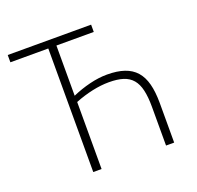

<svg xmlns="http://www.w3.org/2000/svg" viewBox="-120 -804 956 932"><g transform="rotate(-20 358.5 -338.0)"><path d="M442.9 -638.2H250V-378.9Q293.9 -398.4 341.6 -410.2Q389.2 -421.9 432.1 -421.9Q483.9 -421.9 520.8 -409.4Q557.6 -397 581.1 -370.6Q604.5 -344.2 615.2 -303Q626 -261.7 626 -204.1V0H584V-200.2Q584 -251 575.9 -286.1Q567.9 -321.3 549.6 -343Q531.2 -364.7 501.5 -374.3Q471.7 -383.8 428.2 -383.8Q386.7 -383.8 341.6 -374Q296.4 -364.3 251 -346.2V0H208V-638.2H12.2V-675.8H442.9Z"/></g></svg>

Font: Clear Sans Thin
Style: Regular
Weight: 250
Foundry: Intel Corporation
Version: Version 1.00